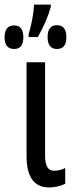

<svg xmlns="http://www.w3.org/2000/svg" viewBox="-53 -809 325 839"><path d="M144 -537H63V-128Q63 10 161 10Q200 10 232 -6V-75Q212 -63 182 -63Q144 -63 144 -129ZM169 -789H96Q93 -732 72 -658V-647H112Q151 -714 169 -779ZM196 -699Q155 -699 155 -647Q155 -595 196 -595Q237 -595 237 -646Q237 -699 196 -699ZM9 -698Q-33 -698 -33 -646Q-33 -595 9 -595Q49 -595 49 -646Q49 -698 9 -698Z"/></svg>

Font: Noto Sans Display Condensed
Style: Regular
Weight: 400
Width: 3
Designer: Monotype Design Team
Foundry: Monotype Imaging Inc.
Version: Version 1.900